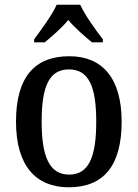

<svg xmlns="http://www.w3.org/2000/svg" viewBox="-20 -786 586 816"><path d="M125 -619V-606H170C202 -632 243 -668 270 -701C298 -668 339 -632 371 -606H417V-619C388 -657 341 -721 321 -766H221C201 -721 153 -657 125 -619ZM272 10C420 10 497 -81 497 -269C497 -456 413 -547 275 -547C125 -547 48 -456 48 -269C48 -81 133 10 272 10ZM274 -44C189 -44 157 -122 157 -269C157 -417 188 -491 273 -491C358 -491 389 -417 389 -269C389 -122 359 -44 274 -44Z"/></svg>

Font: Noto Serif Tamil SemiCondensed Medium
Style: Regular
Weight: 500
Width: 4
Designer: Indian Type Foundry, Tom Grace, and the Monotype Design Team
Foundry: Monotype Imaging Inc.
Version: Version 2.004